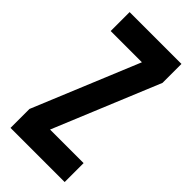

<svg xmlns="http://www.w3.org/2000/svg" viewBox="-220 -744 798 798"><g transform="rotate(45 179.0 -345.0)"><path d="M339.8 -111.3V0H21.5V-111.3L214.8 -579.1H31.2V-690.4H335.9V-579.1L142.6 -111.3Z"/></g></svg>

Font: Dinish Condensed
Style: Bold
Weight: 700
Width: 3
Designer: Bert Driehuis
Foundry: Playbeing
Version: Version 3.006; git-39231f3c-release